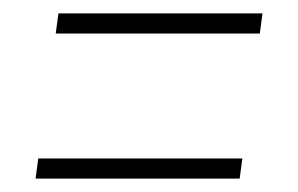

<svg xmlns="http://www.w3.org/2000/svg" viewBox="-20 -434 444 286"><path d="M63 -384 67 -414H371L367 -384ZM33 -168 37 -198H341L337 -168Z"/></svg>

Font: Alumni Sans ExtraLight
Style: Italic
Weight: 250
Italic angle: -8°
Version: Version 1.016